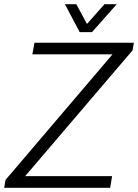

<svg xmlns="http://www.w3.org/2000/svg" viewBox="-38 -888 653 908"><path d="M-18 0 -12 -37 494 -631H115L125 -686H595L589 -650L81 -55H492L483 0ZM514 -868 397 -736H339L269 -868H323L385 -753H354L456 -868Z"/></svg>

Font: Archivo SemiCondensed ExtraLight
Style: Italic
Weight: 250
Width: 4
Italic angle: -10°
Designer: Hector Gatti
Foundry: Omnibus-Type
Version: Version 2.001